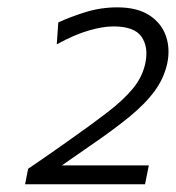

<svg xmlns="http://www.w3.org/2000/svg" viewBox="-20 -790 467 509"><path d="M46.5 -301.5 54.5 -342.5Q80.5 -360 106.2 -378Q132 -396 157.5 -414Q219.5 -457.5 263.2 -491Q307 -524.5 332.5 -555.5Q358 -586.5 365.5 -623.5Q374 -665.5 355 -692.8Q336 -720 280.5 -720Q252.5 -720 214.8 -709Q177 -698 130.5 -672.5L134.5 -730.5Q165.5 -745 206.5 -757.8Q247.5 -770.5 290.5 -770.5Q344 -770.5 376 -749.5Q408 -728.5 419.8 -694.8Q431.5 -661 423.5 -622.5Q415 -583 390.2 -549Q365.5 -515 322 -479.5Q278.5 -444 214.5 -400.5L144 -351.5H374.5L364.5 -301.5Z"/></svg>

Font: Commissioner Light
Style: Italic
Weight: 300
Italic angle: -12°
Designer: Kostas Bartsokas
Foundry: Kostas Bartsokas
Version: Version 1.000; ttfautohint (v1.8.3)